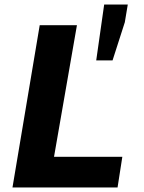

<svg xmlns="http://www.w3.org/2000/svg" viewBox="-20 -826 636 846"><path d="M155 -715H319L218 -135H519L498 0H35ZM439 -806H543L530 -728L476 -560H404Z"/></svg>

Font: Nebula Sans Bold
Style: Regular
Weight: 700
Italic angle: -9°
Designer: Paul D. Hunt for Adobe (as Source Sans)
Foundry: Nebula Entertainment & Broadcasting LLC
Version: Version 1.010